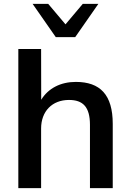

<svg xmlns="http://www.w3.org/2000/svg" viewBox="-20 -972 674 992"><path d="M192.4 0V-308.1C192.4 -396.5 249 -455.6 336.4 -455.6C408.2 -455.6 444.8 -419.9 444.8 -327.1V0H562.5V-332C562.5 -482.9 497.1 -548.8 371.6 -548.8C293 -548.8 229 -515.6 192.9 -456.5L192.4 -718.8H74.7V0ZM368.7 -780.3 488.3 -952.1H407.7L318.4 -846.2L229 -952.1H148.4L268.1 -780.3Z"/></svg>

Font: Winston Medium
Style: Regular
Weight: 500
Designer: Vernon Adams, Kim Jin-seong, David Berlow, Cristiano Sobral
Foundry: The Winston Project Authors
Version: Version 3.004